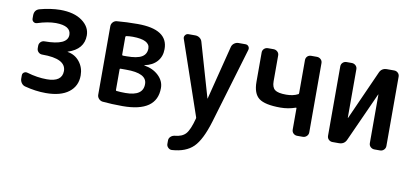

<svg xmlns="http://www.w3.org/2000/svg" viewBox="-70 -764 2640 1228"><g transform="rotate(10 1250.0 -150.5)"><path d="M97.7 -8.8Q83 -12.7 73.7 -25.9Q64.5 -39.1 64.5 -54.7V-75.2Q64.5 -87.9 74.7 -94.7Q85 -101.6 97.7 -97.7Q164.1 -78.1 225.6 -78.1Q324.2 -78.1 325.2 -148.4Q325.2 -229.5 169.9 -228.5Q155.3 -228.5 145 -238.8Q134.8 -249 134.8 -263.7V-279.3Q134.8 -293.9 145 -304.2Q155.3 -314.5 169.9 -314.5Q319.3 -314.5 319.3 -382.8Q319.3 -441.4 221.7 -442.4Q168.9 -442.4 102.5 -420.9Q89.8 -417 79.6 -424.3Q69.3 -431.6 69.3 -445.3V-464.8Q69.3 -501 101.6 -510.7Q169.9 -529.3 234.4 -530.3Q325.2 -530.3 377.4 -492.2Q429.7 -454.1 429.7 -398.4Q429.7 -308.6 328.1 -275.4Q326.2 -275.4 326.2 -274.4Q326.2 -273.4 328.1 -273.4Q376 -265.6 405.8 -228Q435.5 -190.4 435.5 -139.6Q435.5 -70.3 383.3 -30.3Q331.1 9.8 234.4 9.8Q168 9.8 97.7 -8.8Z M673.8 -221.7V-87.9Q673.8 -82 678.7 -82Q704.1 -79.1 736.3 -79.1Q851.6 -79.1 850.6 -157.2Q850.6 -227.5 714.8 -226.6H678.7Q673.8 -226.6 673.8 -221.7ZM673.8 -431.6V-317.4Q673.8 -312.5 678.7 -311.5H704.1Q771.5 -311.5 801.8 -329.6Q832 -347.7 832 -384.8Q832 -440.4 721.7 -441.4Q699.2 -441.4 679.7 -438.5Q673.8 -437.5 673.8 -431.6ZM602.5 1Q587.9 -1 577.6 -12.2Q567.4 -23.4 567.4 -38.1V-482.4Q567.4 -497.1 577.1 -508.3Q586.9 -519.5 601.6 -521.5Q666 -527.3 737.3 -527.3Q935.5 -527.3 934.6 -398.4Q934.6 -350.6 906.2 -318.4Q877.9 -286.1 826.2 -275.4Q824.2 -275.4 824.2 -274.4L825.2 -273.4Q881.8 -264.6 918.5 -230Q955.1 -195.3 955.1 -149.4Q955.1 6.8 732.4 6.8Q663.1 6.8 602.5 1Z M1209 -4.9 1043.9 -486.3Q1040 -498 1047.9 -508.8Q1055.7 -519.5 1068.4 -519.5H1113.3Q1128.9 -519.5 1141.6 -510.3Q1154.3 -501 1158.2 -486.3L1259.8 -134.8H1260.7L1349.6 -486.3Q1353.5 -501 1366.2 -510.3Q1378.9 -519.5 1393.6 -519.5H1438.5Q1452.1 -519.5 1459.5 -509.3Q1466.8 -499 1462.9 -486.3L1316.4 4.9Q1279.3 127.9 1231 175.3Q1182.6 222.7 1092.8 228.5Q1079.1 229.5 1068.4 219.2Q1057.6 209 1057.6 195.3V172.9Q1057.6 158.2 1068.4 147.9Q1079.1 137.7 1093.8 135.7Q1142.6 131.8 1166 105.5Q1189.5 79.1 1209 4.9Q1210.9 0 1209 -4.9Z M1728.5 -159.2Q1627.9 -159.2 1588.9 -189Q1549.8 -218.8 1549.8 -295.9V-485.4Q1549.8 -500 1560.1 -509.8Q1570.3 -519.5 1585 -519.5H1621.1Q1635.7 -519.5 1646.5 -509.8Q1657.2 -500 1657.2 -485.4V-317.4Q1657.2 -278.3 1677.2 -262.7Q1697.3 -247.1 1751 -247.1Q1795.9 -247.1 1827.1 -263.7Q1831.1 -264.6 1831.1 -272.5V-485.4Q1831.1 -500 1840.8 -509.8Q1850.6 -519.5 1866.2 -519.5H1902.3Q1917 -519.5 1927.7 -509.8Q1938.5 -500 1938.5 -485.4V-35.2Q1938.5 -20.5 1927.7 -10.3Q1917 0 1902.3 0H1866.2Q1851.6 0 1841.3 -9.8Q1831.1 -19.5 1831.1 -35.2V-172.9Q1831.1 -177.7 1826.2 -175.8Q1779.3 -159.2 1728.5 -159.2Z M2095.7 0Q2081.1 0 2070.8 -9.8Q2060.5 -19.5 2060.5 -35.2V-485.4Q2060.5 -500 2070.8 -509.8Q2081.1 -519.5 2095.7 -519.5H2128.9Q2143.6 -519.5 2154.3 -509.8Q2165 -500 2165 -485.4V-169.9Q2165 -168.9 2166 -168.9Q2167 -168.9 2167 -169.9L2309.6 -488.3Q2323.2 -520.5 2360.4 -519.5H2404.3Q2418.9 -519.5 2429.2 -509.8Q2439.5 -500 2439.5 -485.4V-35.2Q2439.5 -20.5 2429.2 -10.3Q2418.9 0 2404.3 0H2368.2Q2353.5 0 2342.8 -9.8Q2332 -19.5 2332 -35.2V-349.6Q2332 -350.6 2331.1 -350.6Q2330.1 -350.6 2330.1 -349.6L2186.5 -32.2Q2172.9 0 2136.7 0Z"/></g></svg>

Font: Rounded-L Mgen+ 1m medium
Style: Regular
Weight: 500
Designer: [Source Han Sans]
Ryoko NISHIZUKA  (kana & ideographs); Paul D. Hunt (Latin, Greek & Cyrillic); Wenlong ZHANG  (bopomofo
Version: Version 1.059.20150602